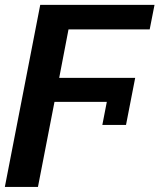

<svg xmlns="http://www.w3.org/2000/svg" viewBox="-43 -548 664 776"><path d="M370.6 -43 388.7 -136.2H177.2L110.4 207.5H-23.4L119.6 -528.3H581.5L562 -429.2H233.9L196.3 -233.4H503.4L466.3 -43Z"/></svg>

Font: Cousine
Style: Bold Italic
Weight: 700
Italic angle: -12°
Monospace: yes
Designer: Steve Matteson
Foundry: Ascender Corporation
Version: Version 1.20